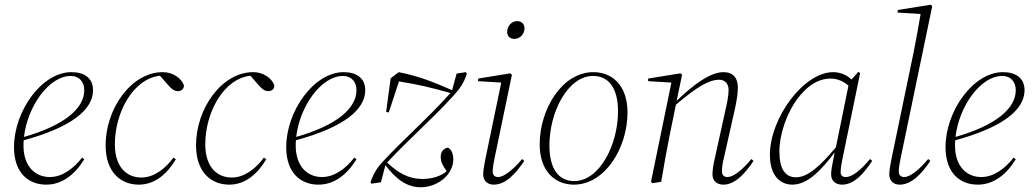

<svg xmlns="http://www.w3.org/2000/svg" viewBox="-20 -766 4356 809"><path d="M278 -446C314 -446 335 -421 335 -386C335 -310 253 -238 81 -189C96 -319 187 -446 278 -446ZM175 12C242 12 296 -31 335 -95L326 -102C291 -57 243 -20 190 -20C128 -20 79 -65 79 -153C79 -160 79 -168 80 -175C283 -230 372 -305 372 -386C372 -437 335 -462 281 -462C156 -462 39 -298 39 -146C39 -38 99 12 175 12Z M565 12C631 12 683 -31 721 -95L711 -102C678 -57 630 -18 576 -18C510 -18 464 -66 464 -158C464 -291 540 -434 654 -447L688 -408C702 -392 713 -382 730 -382C743 -382 755 -390 755 -406C745 -436 709 -462 666 -462C533 -462 425 -308 425 -154C425 -41 488 12 565 12Z M946 12C1012 12 1064 -31 1102 -95L1092 -102C1059 -57 1011 -18 957 -18C891 -18 845 -66 845 -158C845 -291 921 -434 1035 -447L1069 -408C1083 -392 1094 -382 1111 -382C1124 -382 1136 -390 1136 -406C1126 -436 1090 -462 1047 -462C914 -462 806 -308 806 -154C806 -41 869 12 946 12Z M1425 -446C1461 -446 1482 -421 1482 -386C1482 -310 1400 -238 1228 -189C1243 -319 1334 -446 1425 -446ZM1322 12C1389 12 1443 -31 1482 -95L1473 -102C1438 -57 1390 -20 1337 -20C1275 -20 1226 -65 1226 -153C1226 -160 1226 -168 1227 -175C1430 -230 1519 -305 1519 -386C1519 -437 1482 -462 1428 -462C1303 -462 1186 -298 1186 -146C1186 -38 1246 12 1322 12Z M1607 -295 1618 -292 1661 -423C1747 -409 1797 -397 1878 -374C1787 -272 1682 -181 1595 -87C1574 -65 1557 -43 1541 2L1545 8L1585 2L1604 -70C1648 -12 1693 23 1753 23C1823 23 1890 -29 1890 -95C1890 -117 1882 -138 1867 -144C1847 -140 1837 -125 1837 -105C1837 -84 1845 -68 1862 -45C1840 -24 1800 -12 1761 -12C1698 -12 1657 -39 1611 -81C1701 -178 1803 -266 1889 -361C1912 -386 1935 -414 1947 -456L1943 -462L1904 -456L1885 -386C1809 -419 1750 -444 1660 -462L1626 -436Z M2016 -31C2016 -3 2036 12 2060 12C2112 12 2154 -36 2189 -88L2180 -96C2143 -52 2104 -20 2079 -20C2064 -20 2056 -29 2056 -43C2056 -60 2060 -81 2064 -100L2137 -451L2130 -457L1995 -435L1994 -424L2092 -418L2025 -95C2020 -70 2016 -46 2016 -31ZM2147 -602C2168 -602 2190 -619 2190 -647C2190 -665 2177 -677 2159 -677C2137 -677 2117 -658 2117 -631C2117 -613 2130 -602 2147 -602Z M2398 12C2530 12 2624 -144 2624 -292C2624 -407 2559 -462 2480 -462C2348 -462 2254 -305 2254 -158C2254 -43 2320 12 2398 12ZM2399 -3C2336 -3 2295 -52 2295 -153C2295 -295 2373 -446 2479 -446C2543 -446 2584 -397 2584 -297C2584 -155 2506 -3 2399 -3Z M3028 12C3078 12 3120 -36 3155 -88L3146 -96C3110 -52 3071 -20 3045 -20C3030 -20 3022 -29 3022 -43C3022 -60 3025 -81 3030 -100L3077 -309C3084 -343 3089 -369 3089 -398C3089 -436 3070 -462 3029 -462C2972 -462 2900 -408 2831 -341L2854 -451L2847 -457L2711 -435V-424L2809 -418L2723 0L2729 6L2766 0C2778 -73 2789 -132 2802 -198L2828 -325C2913 -397 2966 -430 3010 -430C3034 -430 3050 -414 3050 -387C3050 -363 3043 -329 3036 -299L2991 -95C2985 -70 2982 -46 2982 -31C2982 -3 3002 12 3028 12Z M3264 -127C3264 -206 3302 -316 3366 -380C3397 -413 3436 -435 3480 -435C3510 -435 3536 -422 3555 -405L3502 -145C3435 -66 3384 -19 3334 -19C3288 -19 3264 -55 3264 -127ZM3528 12C3580 12 3620 -36 3655 -88L3646 -96C3609 -52 3573 -20 3543 -20C3531 -20 3522 -27 3522 -40C3522 -58 3526 -79 3530 -98L3604 -457L3597 -464L3568 -431C3547 -451 3519 -462 3491 -462C3365 -462 3224 -267 3224 -114C3224 -20 3272 12 3319 12C3382 12 3440 -48 3497 -124C3485 -64 3482 -50 3482 -31C3482 -4 3501 12 3528 12Z M3771 12C3822 12 3865 -36 3900 -88L3891 -96C3854 -52 3816 -20 3790 -20C3775 -20 3767 -29 3767 -43C3767 -60 3771 -81 3775 -100L3908 -740L3901 -746L3763 -724L3762 -713L3859 -707C3850 -653 3840 -598 3829 -543L3736 -95C3731 -70 3727 -46 3727 -31C3727 -3 3746 12 3771 12Z M4203 -446C4239 -446 4260 -421 4260 -386C4260 -310 4178 -238 4006 -189C4021 -319 4112 -446 4203 -446ZM4100 12C4167 12 4221 -31 4260 -95L4251 -102C4216 -57 4168 -20 4115 -20C4053 -20 4004 -65 4004 -153C4004 -160 4004 -168 4005 -175C4208 -230 4297 -305 4297 -386C4297 -437 4260 -462 4206 -462C4081 -462 3964 -298 3964 -146C3964 -38 4024 12 4100 12Z"/></svg>

Font: Source Serif 4 Display Light
Style: Italic
Weight: 300
Italic angle: -12°
Designer: Frank Grießhammer
Foundry: Adobe Systems Incorporated
Version: Version 4.004;hotconv 1.0.117;makeotfexe 2.5.65602